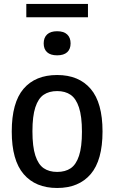

<svg xmlns="http://www.w3.org/2000/svg" viewBox="-20 -926 570 956"><path d="M38.5 -271Q38.5 -415 97.2 -483.8Q156 -552.5 264.5 -552.5Q372.5 -552.5 431.5 -483.5Q490.5 -414.5 490.5 -271.5Q490.5 -128 431.5 -59Q372.5 10 264.5 10Q157 10 97.8 -59Q38.5 -128 38.5 -271ZM388 -270Q388 -346.5 373.2 -391Q358.5 -435.5 331.5 -454Q304.5 -472.5 264.5 -472.5Q224.5 -472.5 197.5 -454.2Q170.5 -436 156 -391.8Q141.5 -347.5 141.5 -272.5Q141.5 -196 156 -151.5Q170.5 -107 197.5 -88.5Q224.5 -70 264.5 -70Q305 -70 332 -88.2Q359 -106.5 373.5 -150.5Q388 -194.5 388 -270ZM197.5 -710Q197.5 -738.5 214.5 -754.5Q231.5 -770.5 264.5 -770.5Q297.5 -770.5 314.5 -754.5Q331.5 -738.5 331.5 -710Q331.5 -681.5 314.5 -666Q297.5 -650.5 264.5 -650.5Q231.5 -650.5 214.5 -666Q197.5 -681.5 197.5 -710ZM111 -840V-906.5H418V-840Z"/></svg>

Font: Encode Sans Semi Condensed Medium
Style: Regular
Weight: 500
Width: 4
Designer: Multiple Designers
Foundry: Impallari Type
Version: Version 2.000